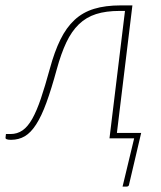

<svg xmlns="http://www.w3.org/2000/svg" viewBox="-27 -513 596 712"><path d="M157.5 -257Q175 -321.5 197 -366.2Q219 -411 249.5 -439.2Q280 -467.5 321.8 -480.2Q363.5 -493 420.5 -493H464L406.5 -20H496.5L452 169.5Q451.5 179 442 179H427.5L470.5 0H379L436.5 -472.5H416.5Q366 -472.5 329.2 -460.8Q292.5 -449 265.5 -423Q238.5 -397 219 -355.8Q199.5 -314.5 183.5 -256Q163.5 -182.5 145.2 -132.5Q127 -82.5 107.2 -51.8Q87.5 -21 65 -7.8Q42.5 5.5 14 5.5Q-7.5 5.5 -6.5 -2.5L-5 -16H12Q37 -16 56.5 -29.5Q76 -43 92.5 -72.2Q109 -101.5 124.5 -147.2Q140 -193 157.5 -257Z"/></svg>

Font: Lato Thin
Style: Italic
Weight: 200
Italic angle: -7°
Designer: Lukasz Dziedzic
Foundry: tyPoland Lukasz Dziedzic
Version: Version 2.007; 2014-02-27